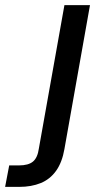

<svg xmlns="http://www.w3.org/2000/svg" viewBox="-135 -516 389 751"><path d="M-115 215 -99 131H-61Q-24 131 -6 116Q12 101 17 65L117 -496H217L117 67Q108 119 84.5 152Q61 185 24.5 200Q-12 215 -60 215Z"/></svg>

Font: DM Sans 28pt Medium
Style: Italic
Weight: 500
Italic angle: -10°
Version: Version 4.004;gftools[0.9.30]